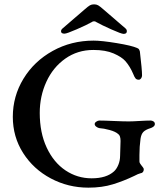

<svg xmlns="http://www.w3.org/2000/svg" viewBox="-20 -850 766 884"><path d="M39 -312Q39 -407 88 -487.5Q137 -568 222.5 -615.5Q308 -663 411 -663Q448 -663 517.5 -651.5Q587 -640 611 -629Q617 -627 619.5 -623.5Q622 -620 624 -613Q634 -529 634 -503Q634 -495 629.5 -489Q625 -483 619 -483Q609 -483 604 -489Q599 -495 594 -508Q579 -544 557 -569Q540 -588 503 -604Q466 -620 410 -620Q337 -620 280.5 -580Q224 -540 193.5 -473.5Q163 -407 163 -330Q163 -239 195 -170.5Q227 -102 281.5 -65.5Q336 -29 402 -29Q470 -29 505 -61Q517 -72 525 -91.5Q533 -111 533 -134Q533 -154 534 -167L535 -201Q535 -226 524 -233Q512 -244 484.5 -251.5Q457 -259 438 -260Q431 -261 423.5 -266.5Q416 -272 416 -279Q416 -285 423.5 -290Q431 -295 437 -295Q461 -295 503 -293Q547 -291 573 -291Q590 -291 622 -293Q654 -295 674 -295Q680 -295 686.5 -291Q693 -287 693 -279Q693 -272 686.5 -267Q680 -262 673 -260Q650 -253 640 -242.5Q630 -232 627 -211Q622 -175 622 -136V-107Q622 -101 625.5 -96.5Q629 -92 630 -90Q632 -87 637 -81Q642 -75 642 -71Q642 -54 626 -52Q617 -50 598 -40Q550 -17 500 -1.5Q450 14 387 14Q294 14 214 -28.5Q134 -71 86.5 -145.5Q39 -220 39 -312ZM261 -706Q261 -713 268 -719L369 -806Q386 -821 394 -825.5Q402 -830 413 -830Q424 -830 432 -825.5Q440 -821 457 -806L558 -719Q564 -714 564 -706Q564 -694 549 -694Q539 -694 493 -714.5Q447 -735 424 -748Q419 -752 413 -752Q407 -752 402 -748Q379 -735 333 -715Q287 -695 277 -695Q261 -695 261 -706Z"/></svg>

Font: EB Garamond Medium
Style: Regular
Weight: 500
Designer: Georg Duffner and Octavio Pardo
Foundry: Georg Duffner
Version: Version 1.000